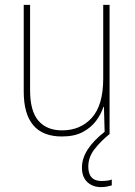

<svg xmlns="http://www.w3.org/2000/svg" viewBox="-20 -548 553 785"><path d="M428 -528V0H408L405 -111H403Q393 -81 372.5 -53.5Q352 -26 318 -8Q284 10 233 10Q77 10 77 -174V-528H103V-179Q103 -94 137 -54.5Q171 -15 234 -15Q309 -15 355.5 -66.5Q402 -118 402 -227V-528ZM341 133Q341 192 395 192Q407 192 419 190.5Q431 189 437 186V210Q430 212 418.5 214.5Q407 217 393 217Q359 217 337 196.5Q315 176 315 137Q315 63 409 -10L428 0Q391 30 366 62.5Q341 95 341 133Z"/></svg>

Font: Noto Sans Telugu SemiCondensed Thin
Style: Regular
Weight: 100
Width: 4
Designer: Jelle Bosma - Monotype Design Team
Foundry: Monotype Imaging Inc.
Version: Version 2.005; ttfautohint (v1.8.4.7-5d5b)